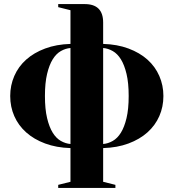

<svg xmlns="http://www.w3.org/2000/svg" viewBox="-20 -720 850 940"><path d="M485 -15Q509 -17 532 -30Q555 -43 572 -70.5Q589 -98 599.5 -142Q610 -186 610 -250Q610 -314 599.5 -358Q589 -402 572 -429.5Q555 -457 532 -470Q509 -483 485 -485ZM325 -670 265 -685V-700H395Q485 -700 485 -610V-505Q554 -503 609 -482.5Q664 -462 702 -428Q740 -394 760 -348Q780 -302 780 -250Q780 -197 760 -151.5Q740 -106 702 -72Q664 -38 609 -17.5Q554 3 485 5V170L545 185V200H265V185L325 170V5Q256 3 201 -17.5Q146 -38 108 -72Q70 -106 50 -151.5Q30 -197 30 -250Q30 -302 50 -348Q70 -394 108 -428Q146 -462 201 -482.5Q256 -503 325 -505ZM325 -485Q301 -483 278 -470Q255 -457 238 -429.5Q221 -402 210.5 -358Q200 -314 200 -250Q200 -186 210.5 -142Q221 -98 238 -70.5Q255 -43 278 -30Q301 -17 325 -15Z"/></svg>

Font: Yeseva One
Style: Regular
Weight: 400
Designer: Jovanny Lemonad
Foundry: Jovanny Lemonad
Version: Version 2.001; ttfautohint (v0.91) -l 8 -r 50 -G 200 -x 0 -w